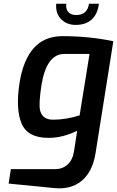

<svg xmlns="http://www.w3.org/2000/svg" viewBox="-20 -732 625 1025"><path d="M280 -712H334Q330 -684 344.5 -668Q359 -652 384 -652Q446 -650 455 -712H508Q501 -656 469 -627.5Q437 -599 384 -599Q337 -599 306.5 -629.5Q276 -660 280 -712ZM201 -276Q186 -176 194 -142Q207 -93 263 -93Q331 -93 405 -116L458 -444H323Q228 -444 201 -276ZM26 248 38 171H275Q313 171 340.5 146.5Q368 122 375 76L392 -34Q315 4 239 4Q128 4 95.5 -72Q63 -148 84 -288Q124 -539 313 -539Q455 -539 585 -512L490 86Q474 185 416.5 233Q359 281 269 272Z"/></svg>

Font: Exo
Style: Demi Bold Italic
Weight: 600
Designer: Natanael Gama
Version: Version 1